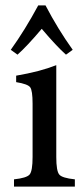

<svg xmlns="http://www.w3.org/2000/svg" viewBox="-20 -693 313 713"><path d="M250 -508 225 -490Q190 -521 135 -586Q80 -521 45 -490L20 -508Q73 -582 122 -673H149Q195 -585 250 -508ZM258 0H32V-27Q79 -32 90 -45Q101 -58 101 -110V-308Q101 -357 92 -369Q83 -381 40 -388V-412Q128 -427 189 -451V-110Q189 -58 200 -45Q210 -32 258 -27Z"/></svg>

Font: Shafarik
Style: Regular
Weight: 400
Version: Version 1.001; ttfautohint (v1.8.4.7-5d5b)